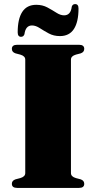

<svg xmlns="http://www.w3.org/2000/svg" viewBox="-20 -919 470 939"><path d="M327 -72.5Q327 -55 351.5 -48L374.5 -42Q392 -36 392 -20Q392 0 366.5 0H64Q38 0 38 -20Q38 -36 56 -42L79 -48Q103.5 -55 103.5 -72.5V-627.5Q103.5 -645 79 -652L56 -658Q38 -664 38 -680Q38 -700 64 -700H366.5Q392 -700 392 -680Q392 -664 374.5 -658L351.5 -652Q327 -645 327 -627.5ZM273 -742.5Q242.5 -742.5 218.5 -755.5Q194.5 -768.5 174.5 -781.5Q154.5 -794.5 136.5 -794.5Q105 -794.5 99.5 -751.5Q95 -739 83 -739Q66.5 -739 66.5 -761Q66.5 -826.5 89 -861Q111.5 -895.5 157.5 -895.5Q188 -895.5 212 -882.5Q236 -869.5 255.8 -856.8Q275.5 -844 293.5 -844Q326 -844 331 -886.5Q335 -899 347.5 -899Q364 -899 364 -877.5Q364 -812 341.5 -777.2Q319 -742.5 273 -742.5Z"/></svg>

Font: Fraunces 72pt Black
Style: Regular
Weight: 900
Version: Version 1.000;[0bf87f6ff]